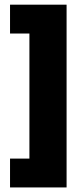

<svg xmlns="http://www.w3.org/2000/svg" viewBox="-20 -696 365 842"><path d="M272 126H24V-0.5H109V-549H24V-675.5H272Z"/></svg>

Font: Anek Latin Medium ExtraBold
Style: Regular
Weight: 800
Version: Version 1.003